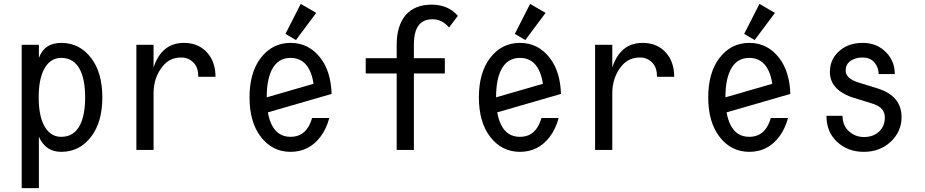

<svg xmlns="http://www.w3.org/2000/svg" viewBox="-20 -766 4728 981"><path d="M293 -470.2Q233.4 -470.2 202.6 -407.2Q177.7 -356 177.7 -268.6Q177.7 -181.2 202.6 -129.9Q233.4 -66.9 293 -66.9Q359.4 -66.9 390.1 -129.9Q415 -181.2 415 -268.6Q415 -356 390.1 -407.2Q359.4 -470.2 293 -470.2ZM90.8 -537.1H178.7V-469.7Q206.1 -546.9 293 -546.9Q387.2 -546.9 446.3 -468.8Q502.9 -394 502.9 -268.6Q502.9 -143.1 446.3 -68.4Q387.2 9.8 293 9.8Q212.4 9.8 178.7 -67.4V195.3H90.8Z M676.8 0V-537.1H764.6V-421.4Q806.2 -546.9 919.4 -546.9Q997.1 -546.9 1042 -493.2Q1081.1 -446.3 1081.1 -373.5H993.2Q993.2 -418.9 971.7 -442.9Q945.3 -472.2 906.2 -472.2Q848.6 -472.2 813.5 -430.2Q764.6 -372.1 764.6 -289.1V0Z M1662.6 -163.1Q1647.5 -107.4 1618.2 -68.4Q1559.6 9.8 1464.8 9.8Q1370.6 9.8 1311.5 -68.4Q1254.9 -143.1 1254.9 -268.6Q1254.9 -394 1311.5 -468.8Q1370.6 -546.9 1464.8 -546.9Q1558.6 -546.9 1618.2 -468.8Q1670.9 -399.4 1674.3 -286.1L1348.6 -191.9Q1355 -156.2 1367.7 -129.9Q1397.9 -66.9 1464.8 -66.9Q1531.7 -66.9 1562 -129.9Q1569.3 -145 1574.7 -163.1ZM1342.8 -268.6 1582 -337.9Q1576.2 -378.4 1562 -407.2Q1531.2 -470.2 1464.8 -470.2Q1398.4 -470.2 1367.7 -407.2Q1342.8 -356 1342.8 -268.6ZM1516.6 -746.1 1595.7 -700.2 1492.2 -561.5 1438.5 -592.8Z M2006.8 0V-390.6H1848.6V-468.8H2006.8V-536.6Q2006.8 -632.8 2051.3 -687.5Q2098.1 -742.2 2184.6 -742.2Q2270.5 -742.2 2319.3 -685.1L2274.4 -625.5Q2239.3 -667.5 2189.9 -667.5Q2143.1 -667.5 2119.6 -637.2Q2094.7 -605.5 2094.7 -536.6V-468.8H2252.9V-390.6H2094.7V0Z M2834.5 -163.1Q2819.3 -107.4 2790 -68.4Q2731.4 9.8 2636.7 9.8Q2542.5 9.8 2483.4 -68.4Q2426.8 -143.1 2426.8 -268.6Q2426.8 -394 2483.4 -468.8Q2542.5 -546.9 2636.7 -546.9Q2730.5 -546.9 2790 -468.8Q2842.8 -399.4 2846.2 -286.1L2520.5 -191.9Q2526.9 -156.2 2539.6 -129.9Q2569.8 -66.9 2636.7 -66.9Q2703.6 -66.9 2733.9 -129.9Q2741.2 -145 2746.6 -163.1ZM2514.6 -268.6 2753.9 -337.9Q2748 -378.4 2733.9 -407.2Q2703.1 -470.2 2636.7 -470.2Q2570.3 -470.2 2539.6 -407.2Q2514.6 -356 2514.6 -268.6ZM2688.5 -746.1 2767.6 -700.2 2664.1 -561.5 2610.4 -592.8Z M3020.5 0V-537.1H3108.4V-421.4Q3149.9 -546.9 3263.2 -546.9Q3340.8 -546.9 3385.7 -493.2Q3424.8 -446.3 3424.8 -373.5H3336.9Q3336.9 -418.9 3315.4 -442.9Q3289.1 -472.2 3250 -472.2Q3192.4 -472.2 3157.2 -430.2Q3108.4 -372.1 3108.4 -289.1V0Z M4006.3 -163.1Q3991.2 -107.4 3961.9 -68.4Q3903.3 9.8 3808.6 9.8Q3714.4 9.8 3655.3 -68.4Q3598.6 -143.1 3598.6 -268.6Q3598.6 -394 3655.3 -468.8Q3714.4 -546.9 3808.6 -546.9Q3902.3 -546.9 3961.9 -468.8Q4014.6 -399.4 4018.1 -286.1L3692.4 -191.9Q3698.7 -156.2 3711.4 -129.9Q3741.7 -66.9 3808.6 -66.9Q3875.5 -66.9 3905.8 -129.9Q3913.1 -145 3918.5 -163.1ZM3686.5 -268.6 3925.8 -337.9Q3919.9 -378.4 3905.8 -407.2Q3875 -470.2 3808.6 -470.2Q3742.2 -470.2 3711.4 -407.2Q3686.5 -356 3686.5 -268.6ZM3860.4 -746.1 3939.5 -700.2 3835.9 -561.5 3782.2 -592.8Z M4202.6 -174.3H4284.7Q4285.2 -125.5 4315.9 -96.7Q4348.6 -65.9 4394.5 -65.9Q4442.9 -65.9 4473.1 -95.2Q4501 -122.6 4501 -166Q4501 -215.3 4442.9 -234.9L4325.7 -271.5Q4220.2 -312 4220.2 -398.4Q4220.2 -469.2 4277.8 -513.2Q4321.8 -546.9 4388.2 -546.9Q4463.9 -546.9 4511.7 -494.1Q4551.8 -450.2 4551.8 -387.7H4469.2Q4469.2 -421.4 4448.2 -446.3Q4426.3 -472.2 4386.7 -472.2Q4350.6 -472.2 4324.2 -454.1Q4300.8 -436.5 4300.8 -404.8Q4300.8 -365.2 4365.7 -344.7L4466.3 -313.5Q4586.4 -274.9 4586.4 -167.5Q4586.4 -94.7 4532.2 -43Q4476.6 9.8 4393.6 9.8Q4310.1 9.8 4254.9 -43Q4202.6 -93.3 4202.6 -174.3Z"/></svg>

Font: Consola Mono
Style: Book
Weight: 400
Monospace: yes
Designer: Wojciech Kalinowski "wmk69" (wmk69@o2.pl)
Foundry: Wojciech Kalinowski "wmk69" (wmk69@o2.pl)
Version: Version 2.1.0